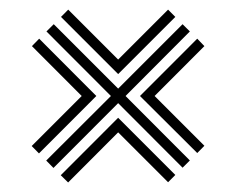

<svg xmlns="http://www.w3.org/2000/svg" viewBox="-20 -569 496 403"><path d="M77 -232 212.8 -367.5 77.5 -503 92.8 -518.2 228 -383 363.2 -518.2 378.5 -503 243.5 -367.5 378.5 -232.2 363.2 -217 228 -352.5 92.2 -216.5ZM46.5 -262.5 151.5 -367.5 47 -472.2 62.2 -487.8 182.2 -367.5 61.8 -247ZM108 -533.5 123.2 -548.8 228 -444 332.8 -548.8 348 -533.5 228 -413.5ZM107.5 -201.2 228 -321.8 348 -201.8 332.8 -186.5 228 -291.2 123 -186ZM273.8 -367.5 394 -487.8 409 -472.2 304.5 -367.5 409 -263 394 -247.8Z"/></svg>

Font: Big Shoulders Inline Display Thin
Style: Bold
Weight: 700
Version: Version 2.002